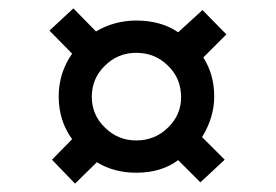

<svg xmlns="http://www.w3.org/2000/svg" viewBox="-20 -571 658 458"><path d="M462 -244 516 -190 458 -136 405 -189Q365 -159 305 -159Q252 -159 211 -184L159 -133L104 -190L152 -239Q120 -283 120 -341Q120 -397 152 -443L98 -498L155 -551L209 -496Q253 -522 305 -522Q364 -522 405 -494L463 -547L520 -489L465 -434Q491 -393 491 -341Q491 -291 462 -244ZM305 -445Q261 -445 230 -414Q199 -384 199 -340Q199 -297 230 -267Q261 -236 305 -236Q350 -236 381 -267Q412 -297 412 -339Q412 -384 381 -414Q350 -445 305 -445Z"/></svg>

Font: Fragment Mono SC
Style: Regular
Weight: 400
Monospace: yes
Designer: Wei Huang based on Nimbus Sans by URW Studio, based on Helvetica by Max Miedinger.
Foundry: Wei Huang
Version: Version 1.012; ttfautohint (v1.8.4.7-5d5b)